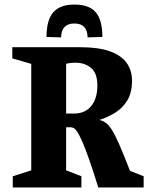

<svg xmlns="http://www.w3.org/2000/svg" viewBox="-20 -822 650 842"><path d="M36 0V-49L117 -75V-542L34 -566V-615H331Q412 -615 462 -597Q512 -579 535.5 -546Q559 -513 559 -468Q559 -416 538.5 -382Q518 -348 485.5 -328Q453 -308 416 -296Q432 -292 444.5 -283Q457 -274 471 -252Q485 -230 503.5 -187.5Q522 -145 550 -73L610 -49V0H411Q388 -74 371 -122.5Q354 -171 341.5 -199.5Q329 -228 320 -242Q311 -256 303.5 -260Q296 -264 290 -264H270V-75L337 -49V0ZM270 -324H304Q353 -324 380 -357Q407 -390 407 -447Q407 -501 379.5 -524Q352 -547 312 -547Q298 -547 286.5 -545.5Q275 -544 270 -542ZM248 -658 184 -660Q184 -734 213.5 -768Q243 -802 307 -802Q371 -802 400 -768Q429 -734 429 -660L364 -658Q364 -688 349.5 -703.5Q335 -719 306 -719Q278 -719 263 -703.5Q248 -688 248 -658Z"/></svg>

Font: Manuale ExtraBold
Style: Regular
Weight: 800
Version: Version 1.002